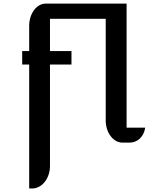

<svg xmlns="http://www.w3.org/2000/svg" viewBox="-20 -797 838 1073"><path d="M259.3 131.3V-436.5H379.4V-511.7H259.3V-691.9H570.8V-124C570.8 -55.7 612.8 0 664.1 0H705.1C746.6 0 783.7 -31.2 791.5 -83.5H687.5V-776.9H235.8C184.6 -776.9 143.1 -721.2 143.1 -652.3V-511.7H104V-436.5H143.1V256.3H160.6C214.4 256.3 259.3 199.7 259.3 131.3Z"/></svg>

Font: Atomic Age
Style: Regular
Weight: 400
Designer: James Grieshaber
Foundry: James Grieshaber
Version: Version 1.002